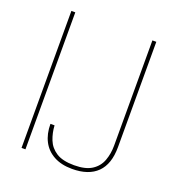

<svg xmlns="http://www.w3.org/2000/svg" viewBox="-130 -805 848 922"><g transform="rotate(20 294.5 -344.0)"><path d="M78 0V-700H98V0ZM340 12Q285 12 246.5 -9Q208 -30 188.5 -67.5Q169 -105 169 -156H190Q192 -118 205.5 -84Q219 -50 251.5 -29Q284 -8 343 -8Q401 -8 433.5 -29Q466 -50 479 -85.5Q492 -121 492 -162V-700H512V-162Q512 -75 468 -31.5Q424 12 340 12Z"/></g></svg>

Font: DM Sans 10pt Thin
Style: Regular
Weight: 250
Version: Version 4.004;gftools[0.9.30]